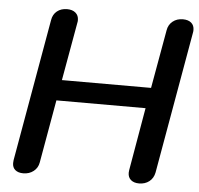

<svg xmlns="http://www.w3.org/2000/svg" viewBox="-52 -763 857 826"><g transform="rotate(5 377.0 -350.0)"><path d="M31 -30Q31 -38 32 -43L140 -657Q144 -682 161.5 -696Q179 -710 205 -710Q228 -710 241.5 -698.5Q255 -687 255 -667Q255 -660 254 -657L209 -404H594L639 -657Q643 -681 661 -695.5Q679 -710 705 -710Q728 -710 741 -699Q754 -688 754 -668Q754 -661 753 -657L645 -43Q640 -18 622 -4Q604 10 578 10Q556 10 543 -1Q530 -12 530 -32Q530 -39 531 -43L578 -315H193L145 -43Q141 -19 122.5 -4.5Q104 10 78 10Q56 10 43.5 -0.5Q31 -11 31 -30Z"/></g></svg>

Font: Kodchasan SemiBold
Style: Italic
Weight: 600
Italic angle: -10°
Version: Version 1.000; ttfautohint (v1.6)